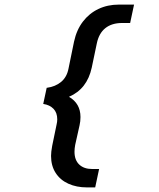

<svg xmlns="http://www.w3.org/2000/svg" viewBox="-20 -718 690 835"><path d="M202 -40Q202 -57 207 -84L226 -176Q229 -188 229 -199Q229 -228 212.5 -245Q196 -262 168 -266L183 -336Q221 -341 246 -362Q271 -383 278 -420L302 -537Q313 -588 340.5 -624Q368 -660 408 -679Q448 -698 497 -698H563L546 -618H511Q466 -618 438 -595.5Q410 -573 401 -529L379 -424Q359 -331 280 -297Q330 -268 330 -209Q330 -190 326 -173L307 -88Q304 -72 304 -58Q304 -22 324.5 -2.5Q345 17 381 17H411L394 97H358Q313 97 277.5 81Q242 65 222 34Q202 3 202 -40Z"/></svg>

Font: Azeret Mono
Style: Italic
Weight: 400
Italic angle: -12°
Designer: Martin Vácha
Foundry: Displaay
Version: Version 1.000; Glyphs 3.0.3, build 3074